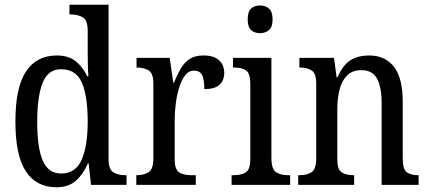

<svg xmlns="http://www.w3.org/2000/svg" viewBox="-20 -780 1810 810"><path d="M218 10Q134 10 89.5 -56.5Q45 -123 45 -267Q45 -412 90 -479Q135 -546 220 -546Q269 -546 299.5 -521.5Q330 -497 348 -458H353Q351 -482 350.5 -510Q350 -538 350 -565V-650Q350 -695 329 -707Q308 -719 280 -719H273V-760H438V-111Q438 -66 457.5 -53.5Q477 -41 506 -41H514V0H364L354 -91H351Q331 -45 300 -17.5Q269 10 218 10ZM238 -48Q299 -48 324.5 -106Q350 -164 350 -267Q350 -374 325.5 -431Q301 -488 237 -488Q183 -488 160 -431Q137 -374 137 -266Q137 -156 160.5 -102Q184 -48 238 -48Z M555 0V-41H558Q587 -41 607 -53.5Q627 -66 627 -113V-427Q627 -471 607 -483Q587 -495 559 -495H556V-536H696L711 -431H714Q726 -462 741 -488.5Q756 -515 779 -530.5Q802 -546 838 -546Q882 -546 904 -526Q926 -506 926 -472Q926 -441 906 -422.5Q886 -404 842 -404Q842 -445 832.5 -463.5Q823 -482 798 -482Q776 -482 761 -462.5Q746 -443 736 -411Q726 -379 721.5 -342.5Q717 -306 717 -273V-108Q717 -64 736.5 -52.5Q756 -41 784 -41H806V0Z M1077 -640Q1054 -640 1039.5 -653Q1025 -666 1025 -698Q1025 -731 1039.5 -744Q1054 -757 1077 -757Q1099 -757 1114.5 -744Q1130 -731 1130 -698Q1130 -666 1114.5 -653Q1099 -640 1077 -640ZM957 0V-41H968Q998 -41 1017 -53Q1036 -65 1036 -110V-425Q1036 -470 1018.5 -482.5Q1001 -495 971 -495H963V-536H1125V-115Q1125 -67 1144 -54Q1163 -41 1194 -41H1204V0Z M1238 0V-41H1246Q1275 -41 1294.5 -53.5Q1314 -66 1314 -113V-427Q1314 -471 1294.5 -483Q1275 -495 1248 -495H1243V-536H1389L1400 -454H1404Q1427 -507 1459.5 -526.5Q1492 -546 1537 -546Q1604 -546 1641.5 -499Q1679 -452 1679 -349V-113Q1679 -66 1696 -53.5Q1713 -41 1742 -41H1746V0H1590V-346Q1590 -411 1571 -447.5Q1552 -484 1504 -484Q1466 -484 1443.5 -461Q1421 -438 1412 -400.5Q1403 -363 1403 -321V-108Q1403 -64 1422 -52.5Q1441 -41 1469 -41H1474V0Z"/></svg>

Font: Noto Serif Myanmar Cond
Style: Regular
Weight: 400
Width: 3
Designer: Ben Mitchell and the Monotype Design Team
Foundry: Monotype Imaging Inc.
Version: Version 2.106; ttfautohint (v1.8.4.7-5d5b)